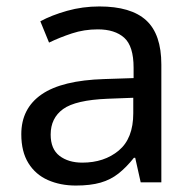

<svg xmlns="http://www.w3.org/2000/svg" viewBox="-20 -565 601 595"><path d="M288 -545Q386 -545 433 -502Q480 -459 480 -365V0H416L399 -76H395Q372 -47 347.5 -27.5Q323 -8 291.5 1Q260 10 215 10Q167 10 128.5 -7Q90 -24 68 -59.5Q46 -95 46 -149Q46 -229 109 -272.5Q172 -316 303 -320L394 -323V-355Q394 -422 365 -448Q336 -474 283 -474Q241 -474 203 -461.5Q165 -449 132 -433L105 -499Q140 -518 188 -531.5Q236 -545 288 -545ZM314 -259Q214 -255 175.5 -227Q137 -199 137 -148Q137 -103 164.5 -82Q192 -61 235 -61Q303 -61 348 -98.5Q393 -136 393 -214V-262Z"/></svg>

Font: ltamil85
Style: Book
Weight: 400
Designer: Jelle Bosma - Monotype Design Team
Foundry: Monotype Imaging Inc.
Version: Version 2.003